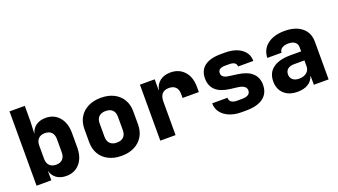

<svg xmlns="http://www.w3.org/2000/svg" viewBox="-62 -1246 3123 1773"><g transform="rotate(-20 1500.0 -360.0)"><path d="M357 10Q300 10 261.5 -17.5Q223 -45 211 -95V0H66V-730H216V-580L211 -456Q224 -506 262.5 -533Q301 -560 357 -560Q440 -560 490 -501.5Q540 -443 540 -345V-205Q540 -106 490 -48Q440 10 357 10ZM303 -120Q345 -120 367.5 -143.5Q390 -167 390 -210V-340Q390 -383 367.5 -406.5Q345 -430 303 -430Q262 -430 239 -406.5Q216 -383 216 -340V-210Q216 -167 239 -143.5Q262 -120 303 -120Z M900 10Q827 10 773 -17.5Q719 -45 689.5 -94.5Q660 -144 660 -210V-340Q660 -406 689.5 -455.5Q719 -505 773 -532.5Q827 -560 900 -560Q974 -560 1027.5 -532.5Q1081 -505 1110.5 -455.5Q1140 -406 1140 -340V-210Q1140 -144 1110.5 -94.5Q1081 -45 1027.5 -17.5Q974 10 900 10ZM900 -120Q944 -120 967 -143.5Q990 -167 990 -210V-340Q990 -384 967 -407Q944 -430 900 -430Q857 -430 833.5 -407Q810 -384 810 -340V-210Q810 -167 833.5 -143.5Q857 -120 900 -120Z M1282 0V-550H1427V-445H1430Q1441 -499 1481.5 -529.5Q1522 -560 1584 -560Q1668 -560 1719 -503.5Q1770 -447 1770 -350V-300H1610V-340Q1610 -383 1587.5 -406.5Q1565 -430 1522 -430Q1432 -430 1432 -328V0Z M2077 10Q2009 10 1958 -11.5Q1907 -33 1878.5 -71Q1850 -109 1850 -160H2000Q2000 -104 2077 -104H2121Q2205 -104 2205 -158Q2205 -207 2127 -218L2048 -228Q1866 -251 1866 -398Q1866 -478 1921 -519Q1976 -560 2082 -560H2120Q2221 -560 2281 -516Q2341 -472 2341 -398H2191Q2191 -446 2120 -446H2082Q2011 -446 2011 -398Q2011 -353 2076 -344L2157 -333Q2350 -309 2350 -160Q2350 -79 2292 -34.5Q2234 10 2121 10Z M2629 10Q2546 10 2497.5 -35Q2449 -80 2449 -157Q2449 -241 2509 -285.5Q2569 -330 2681 -330H2786V-370Q2786 -403 2763 -421Q2740 -439 2699 -439Q2659 -439 2635.5 -423Q2612 -407 2612 -380H2472Q2474 -463 2537 -511.5Q2600 -560 2705 -560Q2812 -560 2874 -509.5Q2936 -459 2936 -370V0H2791V-85H2788Q2774 -40 2733 -15Q2692 10 2629 10ZM2685 -99Q2729 -99 2757.5 -122Q2786 -145 2786 -183V-241H2684Q2644 -241 2621.5 -222.5Q2599 -204 2599 -171Q2599 -137 2622 -118Q2645 -99 2685 -99Z"/></g></svg>

Font: NKDuy Mono ExtraBold
Style: Regular
Weight: 800
Monospace: yes
Designer: NKDuy
Foundry: NKDuy
Version: Version 2.251; ttfautohint (v1.8.4.7-5d5b)